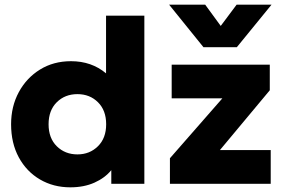

<svg xmlns="http://www.w3.org/2000/svg" viewBox="-20 -787 1220 822"><path d="M281 15Q208.5 15 151 -18.8Q93.5 -52.5 60.5 -113.2Q27.5 -174 27.5 -255Q27.5 -331.5 60.5 -392.5Q93.5 -453.5 151.2 -489.2Q209 -525 284 -525Q372 -525 434 -473V-720H598V0H456.5V-58.5Q429 -25 384.2 -5Q339.5 15 281 15ZM311.5 -126Q364 -126 399.2 -160.8Q434.5 -195.5 434.5 -255Q434.5 -314.5 399.5 -349.2Q364.5 -384 311.5 -384Q258 -384 223 -349.2Q188 -314.5 188 -255Q188 -195.5 223.2 -160.8Q258.5 -126 311.5 -126ZM707.5 0V-109.5L932 -366H715V-510H1135V-400.5L921.5 -144.5H1139V0ZM851 -585 704 -767H858.5L925 -676L993 -767H1142.5L994 -585Z"/></svg>

Font: Geologica
Style: Bold
Weight: 700
Designer: Sindre Bremnes, Frode Helland
Foundry: Monokrom Skriftforlag AS
Version: Version 1.010; ttfautohint (v1.8.4.7-5d5b);gftools[0.9.28]